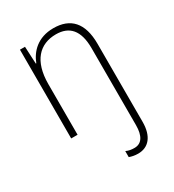

<svg xmlns="http://www.w3.org/2000/svg" viewBox="-187 -645 897 991"><g transform="rotate(-30 261.0 -149.0)"><path d="M343 241C404 241 444 197 444 110V-355C444 -481 387 -539 286 -539C193 -539 142 -484 120 -426H117L112 -529H82V0H120V-301C120 -440 185 -505 282 -505C361 -505 406 -458 406 -351V108C406 171 384 206 341 206C324 206 308 204 291 196V232C305 237 322 241 343 241Z"/></g></svg>

Font: Noto Sans Thai SemCond ExtLt
Style: Regular
Weight: 200
Width: 4
Designer: Monotype Design Team
Foundry: Monotype Imaging Inc.
Version: Version 2.002